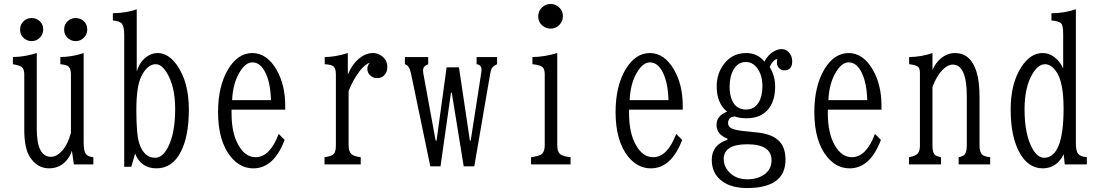

<svg xmlns="http://www.w3.org/2000/svg" viewBox="-20 -827 5540 966"><path d="M139.2 -736.3Q151.9 -736.3 164.1 -731Q197.3 -714.8 197.3 -678.2Q197.3 -654.3 180.2 -637.2Q163.1 -620.1 138.7 -620.1Q124 -620.1 111.3 -627.4Q81.1 -644 81.1 -678.7Q81.1 -704.1 99.6 -721.2Q116.2 -736.3 139.2 -736.3ZM360.8 -736.3Q373.5 -736.3 385.7 -731Q418.9 -714.8 418.9 -678.2Q418.9 -654.3 401.9 -637.2Q384.8 -620.1 360.4 -620.1Q345.7 -620.1 333 -627.4Q302.7 -644 302.7 -678.7Q302.7 -704.1 321.3 -721.2Q337.9 -736.3 360.8 -736.3ZM351.6 0 341.8 -68.8Q326.7 -23.9 293 0Q264.2 20 227.5 20Q168 20 130.9 -36.1Q102.1 -79.6 102.1 -175.8V-453.1Q102.1 -478 89.8 -489.3Q80.6 -497.6 44.9 -503.9V-540Q103 -540.5 165 -560.1V-179.2Q165 -38.1 235.8 -38.1Q265.1 -38.1 292.5 -68.4Q321.8 -101.1 336.9 -159.2V-453.1Q336.9 -480.5 324.7 -492.2Q315.9 -501 283.7 -503.9V-540Q343.8 -540.5 400.9 -560.1V-110.8Q400.9 -69.8 410.6 -54.2Q420.4 -38.6 449.7 -36.1V0Z M605 12.2V-652.8Q605 -691.4 593.8 -707Q584 -720.7 547.9 -724.1V-760.3Q621.1 -762.2 668 -780.3V-466.8Q680.7 -511.7 712.9 -537.6Q740.7 -560.1 772.5 -560.1Q828.6 -560.1 872.1 -496.6Q930.2 -412.1 930.2 -276.4Q930.2 -141.1 889.6 -63Q846.7 20 767.1 20Q689.9 20 659.7 -54.2L640.6 12.2ZM763.2 -503.9Q720.7 -503.9 689.9 -440.4Q666 -390.6 666 -272.9Q666 -148.4 681.2 -104Q705.1 -33.2 759.8 -33.2Q797.9 -33.2 825.2 -86.4Q861.3 -156.2 861.3 -277.8Q861.3 -396 816.9 -464.8Q792 -503.9 763.2 -503.9Z M1145 -275.4V-256.3Q1145 -157.2 1179.7 -96.7Q1213.9 -36.1 1266.1 -36.1Q1337.9 -36.1 1382.3 -153.3L1412.1 -123Q1357.9 20 1254.4 20Q1189 20 1141.6 -37.6Q1077.1 -116.7 1077.1 -263.2Q1077.1 -393.1 1127.4 -478Q1176.8 -560.1 1249.5 -560.1Q1322.3 -560.1 1371.1 -476.6Q1415 -400.4 1415 -295.4V-275.4ZM1343.3 -323.2Q1340.8 -409.7 1315.9 -460.4Q1290.5 -513.2 1250 -513.2Q1214.4 -513.2 1184.6 -461.9Q1151.4 -406.2 1147.9 -323.2Z M1612.8 0V-36.1Q1647 -40.5 1658.7 -51.8Q1669.9 -63 1669.9 -96.2V-453.1Q1669.9 -482.4 1657.7 -493.2Q1647.5 -502 1613.8 -503.9V-540Q1666 -540 1730 -560.1V-452.1Q1752 -503.4 1783.2 -529.8Q1818.8 -560.1 1856.4 -560.1Q1876.5 -560.1 1893.6 -549.8Q1928.7 -528.8 1928.7 -489.7Q1928.7 -473.6 1921.9 -460.4Q1908.2 -434.1 1877.4 -434.1Q1860.4 -434.1 1847.2 -443.8Q1828.1 -458 1828.1 -481Q1828.1 -496.6 1840.8 -512.2Q1815.9 -502.9 1791 -471.2Q1755.4 -424.8 1733.9 -369.1V-96.2Q1733.9 -65.4 1748 -51.8Q1759.3 -40.5 1794.9 -36.1V0Z M2017.1 -540H2134.3V-503.9Q2108.4 -494.1 2108.4 -472.7Q2108.4 -466.3 2109.9 -457L2171.9 -119.1H2176.3L2227.1 -488.3H2289.1L2344.2 -119.1H2348.1L2400.9 -458Q2402.8 -469.2 2402.8 -474.6Q2402.8 -501.5 2377.9 -503.9V-540H2481V-503.9Q2479.5 -503.4 2478.5 -502.9Q2459.5 -493.2 2454.1 -482.9Q2449.2 -474.1 2446.3 -456.1L2366.2 9.8H2313L2252.9 -360.8H2249L2196.3 9.8H2145L2047.9 -457Q2040 -497.6 2017.1 -503.9Z M2750 -807.1Q2767.6 -807.1 2783.2 -797.4Q2812 -778.8 2812 -745.1Q2812 -720.7 2794.9 -702.6Q2776.9 -683.1 2750 -683.1Q2734.4 -683.1 2720.7 -690.4Q2688 -708.5 2688 -745.1Q2688 -773.4 2709.5 -792Q2727.1 -807.1 2750 -807.1ZM2651.9 0V-36.1Q2693.4 -42 2705.6 -51.8Q2720.7 -64.5 2720.7 -96.2V-453.1Q2720.7 -480.5 2708.5 -490.2Q2695.3 -500.5 2658.7 -503.9V-540Q2718.3 -540.5 2783.7 -560.1V-96.2Q2783.7 -64 2797.9 -51.8Q2811.5 -40.5 2850.6 -36.1V0Z M3145 -275.4V-256.3Q3145 -157.2 3179.7 -96.7Q3213.9 -36.1 3266.1 -36.1Q3337.9 -36.1 3382.3 -153.3L3412.1 -123Q3357.9 20 3254.4 20Q3189 20 3141.6 -37.6Q3077.1 -116.7 3077.1 -263.2Q3077.1 -393.1 3127.4 -478Q3176.8 -560.1 3249.5 -560.1Q3322.3 -560.1 3371.1 -476.6Q3415 -400.4 3415 -295.4V-275.4ZM3343.3 -323.2Q3340.8 -409.7 3315.9 -460.4Q3290.5 -513.2 3250 -513.2Q3214.4 -513.2 3184.6 -461.9Q3151.4 -406.2 3147.9 -323.2Z M3640.1 -128.9Q3585 -150.9 3585 -198.7Q3585 -245.1 3638.2 -265.1Q3585.9 -307.6 3585.9 -392.6Q3585.9 -447.8 3613.3 -491.7Q3656.7 -560.1 3733.4 -560.1Q3791.5 -560.1 3826.2 -517.1Q3844.7 -553.7 3877.9 -570.8Q3896.5 -580.1 3912.6 -580.1Q3933.1 -580.1 3948.2 -564.5Q3965.8 -545.9 3965.8 -518.6Q3965.8 -473.1 3926.3 -473.1Q3912.6 -473.1 3902.3 -481.9Q3888.7 -493.2 3888.7 -513.7Q3888.7 -520.5 3891.1 -529.8Q3870.6 -528.3 3852.1 -490.2Q3879.9 -446.3 3879.9 -391.6Q3879.9 -324.2 3849.6 -282.7Q3811.5 -231.9 3735.4 -231.9Q3701.7 -231.9 3676.3 -241.2Q3643.1 -237.3 3643.1 -208Q3643.1 -189.9 3659.7 -181.6Q3677.2 -172.9 3710.9 -168.9L3792 -160.2Q3857.9 -152.8 3891.1 -125.5Q3932.1 -92.3 3932.1 -23.9Q3932.1 119.1 3738.3 119.1Q3661.1 119.1 3614.3 85.4Q3561 46.9 3561 -22.9Q3561 -97.7 3640.1 -124ZM3732.4 -515.1Q3693.4 -515.1 3670.9 -477.1Q3650.9 -442.9 3650.9 -390.6Q3650.9 -350.1 3663.1 -322.3Q3683.6 -275.9 3733.9 -275.9Q3774.9 -275.9 3796.9 -311.5Q3815.9 -342.8 3815.9 -392.6Q3815.9 -453.6 3785.6 -489.3Q3763.7 -515.1 3732.4 -515.1ZM3739.3 -101.1Q3621.1 -101.1 3621.1 -26.4Q3621.1 5.4 3642.1 31.7Q3676.8 75.2 3740.7 75.2Q3784.2 75.2 3814.9 57.6Q3861.8 30.8 3861.8 -20.5Q3861.8 -101.1 3739.3 -101.1Z M4145 -275.4V-256.3Q4145 -157.2 4179.7 -96.7Q4213.9 -36.1 4266.1 -36.1Q4337.9 -36.1 4382.3 -153.3L4412.1 -123Q4357.9 20 4254.4 20Q4189 20 4141.6 -37.6Q4077.1 -116.7 4077.1 -263.2Q4077.1 -393.1 4127.4 -478Q4176.8 -560.1 4249.5 -560.1Q4322.3 -560.1 4371.1 -476.6Q4415 -400.4 4415 -295.4V-275.4ZM4343.3 -323.2Q4340.8 -409.7 4315.9 -460.4Q4290.5 -513.2 4250 -513.2Q4214.4 -513.2 4184.6 -461.9Q4151.4 -406.2 4147.9 -323.2Z M4553.2 0V-36.1Q4587.4 -42 4598.1 -55.2Q4608.4 -67.4 4608.4 -96.2V-460.9Q4608.4 -484.4 4597.2 -492.2Q4584.5 -501 4554.2 -503.9V-540Q4615.2 -540.5 4671.4 -560.1V-475.1Q4687.5 -511.2 4713.9 -533.2Q4746.6 -560.1 4784.7 -560.1Q4863.3 -560.1 4892.6 -467.3Q4908.2 -418 4908.2 -339.8V-96.2Q4908.2 -63.5 4919.9 -50.8Q4931.6 -38.6 4961.9 -36.1V0H4803.2V-36.1Q4827.1 -40.5 4835 -51.8Q4844.2 -65.4 4844.2 -96.2V-342.8Q4844.2 -502 4773.4 -502Q4748.5 -502 4722.7 -476.1Q4693.4 -446.8 4671.4 -390.1V-96.2Q4671.4 -63.5 4681.2 -50.8Q4689 -40.5 4714.4 -36.1V0Z M5336.9 0 5332 -50.8Q5295.9 20 5226.6 20Q5151.4 20 5107.4 -63Q5064.9 -143.1 5064.9 -276.9Q5064.9 -406.2 5118.2 -489.3Q5164.1 -560.1 5225.1 -560.1Q5264.2 -560.1 5296.9 -529.3Q5316.4 -510.7 5329.1 -482.9V-652.8Q5329.1 -697.3 5319.8 -708Q5309.6 -720.7 5270 -724.1V-760.3Q5333 -760.3 5393.1 -780.3V-105Q5393.1 -70.3 5402.8 -55.2Q5413.6 -39.1 5448.2 -36.1V0ZM5238.3 -503.9Q5203.6 -503.9 5175.3 -456.5Q5134.8 -389.6 5134.8 -276.9Q5134.8 -150.4 5174.3 -79.6Q5200.2 -33.2 5232.9 -33.2Q5331.1 -33.2 5331.1 -280.8Q5331.1 -413.1 5295.4 -465.3Q5268.6 -503.9 5238.3 -503.9Z"/></svg>

Font: BIZ UDMincho
Style: Regular
Weight: 400
Monospace: yes
Designer: TypeBank Co., Ltd.
Foundry: Morisawa Inc.
Version: Version 1.06